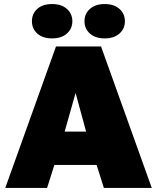

<svg xmlns="http://www.w3.org/2000/svg" viewBox="-20 -930 777 950"><path d="M6 0 257 -700H480L731 0H494L458 -114H249L213 0ZM300 -279H406L354 -470ZM238 -740Q191 -740 164.5 -764Q138 -788 138 -825Q138 -862 164.5 -886Q191 -910 238 -910Q284 -910 311 -886Q338 -862 338 -825Q338 -788 311 -764Q284 -740 238 -740ZM498 -740Q452 -740 425 -764Q398 -788 398 -825Q398 -862 425 -886Q452 -910 498 -910Q544 -910 571 -886Q598 -862 598 -825Q598 -788 571 -764Q544 -740 498 -740Z"/></svg>

Font: Golos Text ExtraBold
Style: Regular
Weight: 800
Designer: A.Korolkova, Vitaly Kuzmin
Foundry: ParaType Ltd
Version: Version 2.004